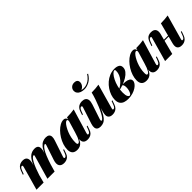

<svg xmlns="http://www.w3.org/2000/svg" viewBox="219 -2103 3360 3360"><g transform="rotate(-45 1899.0 -423.0)"><path d="M180 0H3L125 -434Q130 -450 129.5 -459Q129 -468 125.5 -472Q122 -476 114 -476Q100 -476 87 -461.5Q74 -447 61 -413L38 -352H19L47 -430Q61 -468 83 -490.5Q105 -513 133 -523Q161 -533 191 -533Q228 -533 249 -521Q270 -509 279.5 -488.5Q289 -468 288.5 -443Q288 -418 282 -393ZM394 -417Q398 -431 400.5 -441Q403 -451 401.5 -456Q400 -461 392 -461Q373 -461 352 -438Q331 -415 308 -372.5Q285 -330 261.5 -270Q238 -210 214 -135L201 -143Q241 -284 280.5 -370Q320 -456 369.5 -494.5Q419 -533 486 -533Q519 -533 538.5 -522.5Q558 -512 566.5 -492.5Q575 -473 573.5 -445Q572 -417 562 -382L452 0H274ZM672 -417Q680 -440 679.5 -450.5Q679 -461 671 -461Q658 -461 639.5 -445.5Q621 -430 597.5 -393.5Q574 -357 547.5 -294Q521 -231 491 -136L480 -141Q513 -262 545.5 -338.5Q578 -415 612.5 -457.5Q647 -500 684.5 -516.5Q722 -533 763 -533Q807 -533 829 -514.5Q851 -496 853 -462.5Q855 -429 839 -382L740 -85Q730 -57 737.5 -50Q745 -43 752 -43Q761 -43 775 -53.5Q789 -64 805 -106L826 -162H845L820 -89Q806 -47 782.5 -25Q759 -3 731.5 5.5Q704 14 677 14Q644 14 620.5 3.5Q597 -7 584 -28Q571 -49 571 -81.5Q571 -114 586 -158Z M1091 -54Q1101 -54 1112 -62Q1123 -70 1135 -89.5Q1147 -109 1161 -144Q1175 -179 1191 -234L1165 -125Q1149 -72 1124.5 -41.5Q1100 -11 1069.5 1.5Q1039 14 1004 14Q941 14 910.5 -18.5Q880 -51 880 -111Q880 -169 899.5 -229Q919 -289 952.5 -343.5Q986 -398 1027.5 -440.5Q1069 -483 1114 -508Q1159 -533 1201 -533Q1233 -533 1250.5 -513Q1268 -493 1263 -442L1252 -436Q1257 -461 1252 -472.5Q1247 -484 1235 -484Q1218 -484 1196.5 -462.5Q1175 -441 1152.5 -403.5Q1130 -366 1110.5 -317.5Q1091 -269 1079.5 -215Q1068 -161 1068 -107Q1068 -79 1073 -66.5Q1078 -54 1091 -54ZM1276 -518Q1331 -519 1373.5 -522.5Q1416 -526 1457 -533L1322 -85Q1317 -69 1317.5 -59.5Q1318 -50 1322.5 -46.5Q1327 -43 1334 -43Q1343 -43 1357 -53.5Q1371 -64 1387 -106L1408 -162H1427L1402 -89Q1388 -47 1364.5 -25Q1341 -3 1313.5 5.5Q1286 14 1259 14Q1198 14 1172 -21Q1157 -42 1155.5 -76Q1154 -110 1168 -158Z M1860 -354Q1821 -237 1787 -164.5Q1753 -92 1720.5 -53.5Q1688 -15 1653.5 -0.5Q1619 14 1579 14Q1539 14 1515 -3Q1491 -20 1486.5 -53.5Q1482 -87 1498 -137L1595 -434Q1605 -463 1597.5 -469.5Q1590 -476 1583 -476Q1574 -476 1560 -465.5Q1546 -455 1530 -413L1509 -357H1490L1515 -430Q1530 -472 1553.5 -494Q1577 -516 1604.5 -524.5Q1632 -533 1658 -533Q1703 -533 1730 -514.5Q1757 -496 1763 -458Q1769 -420 1749 -361L1663 -102Q1645 -48 1665 -48Q1681 -48 1703 -75Q1725 -102 1750 -149Q1775 -196 1800 -256.5Q1825 -317 1848 -383.5Q1871 -450 1888 -516ZM1943 -85Q1936 -62 1937.5 -52.5Q1939 -43 1952 -43Q1967 -43 1980.5 -56.5Q1994 -70 2007 -106L2030 -167H2049L2021 -89Q2008 -52 1985.5 -29Q1963 -6 1935.5 4Q1908 14 1878 14Q1843 14 1821.5 3.5Q1800 -7 1789 -25Q1777 -45 1777.5 -71.5Q1778 -98 1785 -126L1888 -519Q1940 -520 1985 -523Q2030 -526 2069 -533ZM1792 -678Q1803 -674 1817.5 -672Q1832 -670 1848 -670Q1893 -671 1932 -688Q1971 -705 2003.5 -735Q2036 -765 2061 -805L2077 -796Q2030 -717 1966 -682.5Q1902 -648 1843 -648Q1794 -648 1759 -662Q1724 -676 1705 -700.5Q1686 -725 1686 -758Q1686 -801 1716 -830.5Q1746 -860 1795 -860Q1831 -860 1852.5 -842.5Q1874 -825 1874 -791Q1874 -754 1850.5 -722.5Q1827 -691 1792 -678Z M2320 -10Q2338 -10 2352 -32Q2366 -54 2374.5 -87Q2383 -120 2383 -154Q2383 -189 2374.5 -208.5Q2366 -228 2353 -229L2347 -235Q2395 -240 2441 -234.5Q2487 -229 2517 -210Q2547 -191 2547 -155Q2547 -126 2525.5 -96.5Q2504 -67 2466 -42Q2428 -17 2376.5 -1.5Q2325 14 2265 14Q2214 14 2173 0Q2132 -14 2108 -48.5Q2084 -83 2084 -142Q2084 -193 2102.5 -247.5Q2121 -302 2155 -353Q2189 -404 2236 -444.5Q2283 -485 2340.5 -509Q2398 -533 2463 -533Q2518 -533 2554 -512.5Q2590 -492 2590 -442Q2590 -396 2559.5 -357Q2529 -318 2478.5 -287Q2428 -256 2368 -234Q2308 -212 2248 -200L2249 -210Q2288 -228 2325.5 -255Q2363 -282 2393.5 -317.5Q2424 -353 2442 -395Q2460 -437 2460 -485Q2460 -500 2457 -507Q2454 -514 2443 -514Q2420 -514 2390.5 -482.5Q2361 -451 2333.5 -396.5Q2306 -342 2288.5 -274.5Q2271 -207 2271 -135Q2271 -67 2286.5 -38.5Q2302 -10 2320 -10Z M2805 -54Q2815 -54 2826 -62Q2837 -70 2849 -89.5Q2861 -109 2875 -144Q2889 -179 2905 -234L2879 -125Q2863 -72 2838.5 -41.5Q2814 -11 2783.5 1.5Q2753 14 2718 14Q2655 14 2624.5 -18.5Q2594 -51 2594 -111Q2594 -169 2613.5 -229Q2633 -289 2666.5 -343.5Q2700 -398 2741.5 -440.5Q2783 -483 2828 -508Q2873 -533 2915 -533Q2947 -533 2964.5 -513Q2982 -493 2977 -442L2966 -436Q2971 -461 2966 -472.5Q2961 -484 2949 -484Q2932 -484 2910.5 -462.5Q2889 -441 2866.5 -403.5Q2844 -366 2824.5 -317.5Q2805 -269 2793.5 -215Q2782 -161 2782 -107Q2782 -79 2787 -66.5Q2792 -54 2805 -54ZM2990 -518Q3045 -519 3087.5 -522.5Q3130 -526 3171 -533L3036 -85Q3031 -69 3031.5 -59.5Q3032 -50 3036.5 -46.5Q3041 -43 3048 -43Q3057 -43 3071 -53.5Q3085 -64 3101 -106L3122 -162H3141L3116 -89Q3102 -47 3078.5 -25Q3055 -3 3027.5 5.5Q3000 14 2973 14Q2912 14 2886 -21Q2871 -42 2869.5 -76Q2868 -110 2882 -158Z M3332 -279H3602V-259H3332ZM3363 0H3186L3308 -434Q3313 -450 3314 -459Q3315 -468 3311.5 -472Q3308 -476 3299 -476Q3284 -476 3271 -462.5Q3258 -449 3244 -413L3221 -352H3202L3230 -430Q3243 -465 3261.5 -488Q3280 -511 3306.5 -522Q3333 -533 3367 -533Q3406 -533 3429 -520.5Q3452 -508 3462 -487Q3472 -466 3472 -441.5Q3472 -417 3466 -393ZM3656 -85Q3649 -62 3650.5 -52.5Q3652 -43 3665 -43Q3680 -43 3693.5 -56.5Q3707 -70 3720 -106L3743 -167H3762L3734 -89Q3721 -52 3698.5 -29Q3676 -6 3648.5 4Q3621 14 3591 14Q3556 14 3534.5 3.5Q3513 -7 3502 -25Q3490 -45 3490.5 -71.5Q3491 -98 3498 -126L3601 -519Q3653 -520 3698 -523Q3743 -526 3782 -533Z"/></g></svg>

Font: Playfair Display Black
Style: Italic
Weight: 900
Italic angle: -14°
Designer: Claus Eggers Sørensen
Foundry: Claus Eggers Sørensen
Version: Version 1.203